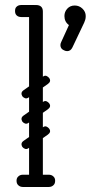

<svg xmlns="http://www.w3.org/2000/svg" viewBox="-20 -746 362 766"><path d="M123 0Q96 0 96 -26V-700Q96 -726 123 -726Q151 -726 151 -700V-26Q151 0 123 0ZM150 -702Q148 -689 141 -685Q137 -678 116 -678H65Q53 -678 46 -685Q40 -691 40 -702Q40 -714 46 -719Q53 -726 65 -726H116Q127 -726 133 -724.5Q139 -723 140 -721Q144 -717 147 -712Q150 -707 150 -702ZM46 -25Q46 -36 53 -42Q60 -49 72 -49H121Q133 -49 140 -43Q147 -36 147 -25Q147 -13 140 -6Q133 0 121 0H72Q60 0 53 -7Q46 -13 46 -25ZM200 -25Q200 -13 193 -7Q186 0 174 0H125Q114 0 106 -6Q99 -13 99 -25Q99 -36 106 -43Q114 -49 125 -49H174Q186 -49 193 -42Q200 -36 200 -25ZM94 -357Q87 -352 80.5 -354Q74 -356 69 -362Q65 -369 66 -375Q67 -381 74 -386L151 -440Q159 -446 165.5 -443Q172 -440 176 -435Q181 -428 179.5 -422Q178 -416 171 -411ZM94 -155Q87 -150 80.5 -152Q74 -154 69 -160Q65 -167 66 -173Q67 -179 74 -184L151 -238Q159 -244 165.5 -241Q172 -238 176 -233Q181 -226 179.5 -220Q178 -214 171 -209ZM94 -256Q87 -251 80.5 -253Q74 -255 69 -261Q65 -268 66 -274Q67 -280 74 -285L151 -339Q159 -345 165.5 -342Q172 -339 176 -334Q181 -327 179.5 -321Q178 -315 171 -310ZM236 -545Q221 -551 221 -566Q221 -572 224 -578L255 -646Q237 -659 237 -682Q237 -699 248.5 -711.5Q260 -724 278 -724Q296 -724 309 -711.5Q322 -699 322 -682Q322 -673 320 -667Q318 -661 316 -656L269 -557Q262 -542 248 -542Q242 -542 236 -545Z"/></svg>

Font: Agu Display Uzo
Style: Regular
Weight: 400
Designer: Oluwaseun Badejo
Version: Version 1.103